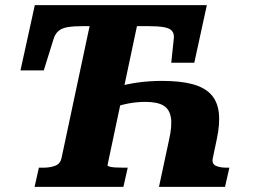

<svg xmlns="http://www.w3.org/2000/svg" viewBox="-20 -730 999 750"><path d="M612 -414Q684 -414 731 -401.5Q778 -389 803.5 -362Q829 -335 834.5 -291.5Q840 -248 827 -187L811 -111Q807 -90 823 -82.5Q839 -75 866 -75H876L859 0H601L640 -182Q653 -238 647.5 -271Q642 -304 618 -318Q594 -332 548 -332Q514 -332 480 -325.5Q446 -319 411.5 -305.5Q377 -292 342 -270L359 -354Q392 -376 433.5 -389Q475 -402 520.5 -408Q566 -414 612 -414ZM220 -111 330 -628H308Q268 -628 244.5 -624Q221 -620 208.5 -609Q196 -598 190 -580L151 -455H60L116 -710H788L739 -485H649L659 -580Q661 -598 652 -609Q643 -620 619.5 -624Q596 -628 554 -628H515L400 -85Q399 -82 406.5 -79.5Q414 -77 428.5 -76Q443 -75 462 -75H479L462 0H115L132 -75H149Q176 -75 195.5 -82.5Q215 -90 220 -111Z"/></svg>

Font: Roboto Serif
Style: Bold Italic
Weight: 700
Italic angle: -10°
Designer: Greg Gazdowicz
Foundry: Commercial Type
Version: Version 1.008